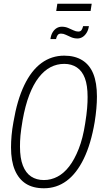

<svg xmlns="http://www.w3.org/2000/svg" viewBox="-20 -996 551 1028"><path d="M215 12Q157 12 118.5 -12.5Q80 -37 59.5 -85.5Q39 -134 39 -207Q39 -237 42 -271Q45 -305 52 -343Q72 -461 110 -540Q148 -619 202 -658.5Q256 -698 324 -698Q381 -698 420.5 -673.5Q460 -649 479.5 -601Q499 -553 499 -479Q499 -449 496 -415Q493 -381 487 -343Q467 -225 428.5 -146Q390 -67 336.5 -27.5Q283 12 215 12ZM215 -32Q253 -32 287.5 -50Q322 -68 350.5 -105Q379 -142 401.5 -199Q424 -256 436 -335Q440 -359 442.5 -379.5Q445 -400 446.5 -417Q448 -434 448.5 -449Q449 -464 449 -477Q449 -539 434.5 -577.5Q420 -616 391.5 -635Q363 -654 324 -654Q285 -654 251 -636.5Q217 -619 188 -582Q159 -545 137 -488Q115 -431 101 -352Q97 -328 94 -307.5Q91 -287 89.5 -270Q88 -253 87.5 -239Q87 -225 87 -211Q87 -149 102.5 -109.5Q118 -70 146.5 -51Q175 -32 215 -32ZM250 -787Q253 -809 262 -823.5Q271 -838 283.5 -845.5Q296 -853 311 -853Q329 -853 344.5 -846.5Q360 -840 373.5 -833.5Q387 -827 399 -827Q411 -827 416.5 -835Q422 -843 425 -856H456Q453 -835 443.5 -820Q434 -805 421.5 -797.5Q409 -790 395 -790Q377 -790 361.5 -796.5Q346 -803 333 -809.5Q320 -816 307 -816Q294 -816 288.5 -808Q283 -800 280 -787ZM281 -937 287 -976H471L465 -937Z"/></svg>

Font: Archivo ExtraCondensed Thin
Style: Italic
Weight: 250
Width: 2
Italic angle: -10°
Designer: Hector Gatti
Foundry: Omnibus-Type
Version: Version 2.001